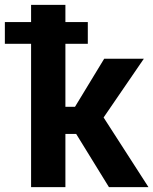

<svg xmlns="http://www.w3.org/2000/svg" viewBox="-63 -770 631 790"><path d="M250.5 -218.8H206.1V0H64.9V-589.8H-43V-679.2H64.9V-750H206.1V-679.2H298.3V-589.8H206.1V-330.6H245.6L365.7 -528.3H528.8L363.3 -286.6L547.9 0H385.3Z"/></svg>

Font: SteelSelectRoboto
Style: Roboto-Bold
Weight: 700
Designer: Google
Version: Version 2.137; 2017